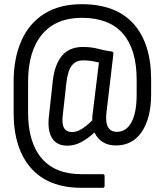

<svg xmlns="http://www.w3.org/2000/svg" viewBox="-20 -711 787 916"><path d="M369 185Q211 185 128 91Q45 -3 45 -174V-320Q45 -433 82 -516.5Q119 -600 191.5 -645.5Q264 -691 370 -691Q533 -691 617 -597.5Q701 -504 701 -331V-261Q701 -149 657 -83Q613 -17 533 -17Q496 -17 470 -33.5Q444 -50 431 -79Q398 -49 366.5 -32.5Q335 -16 301 -16Q250 -16 227.5 -53.5Q205 -91 214 -162L232 -326Q241 -404 276 -445.5Q311 -487 376 -487Q415 -487 446.5 -478.5Q478 -470 514 -465Q522 -464 521 -454L488 -175Q477 -82 538 -82Q582 -82 607 -127.5Q632 -173 632 -261V-331Q632 -475 566.5 -550.5Q501 -626 370 -626Q247 -626 180.5 -546.5Q114 -467 114 -320V-174Q114 -32 178.5 44Q243 120 369 120H470Q479 120 479 129V176Q479 185 470 185ZM280 -166Q274 -122 285 -101.5Q296 -81 324 -81Q346 -81 371 -96.5Q396 -112 420 -137Q420 -149 421 -160L452 -413Q435 -417 416.5 -420Q398 -423 377 -423Q343 -423 323.5 -399.5Q304 -376 297 -319Z"/></svg>

Font: Sofia Sans Cond
Style: Regular
Weight: 400
Width: 3
Designer: Botio Nikoltchev, Ani Petrova
Foundry: lettersoup
Version: Version 4.100; ttfautohint (v1.8.3)